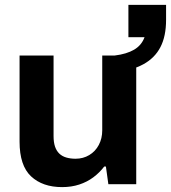

<svg xmlns="http://www.w3.org/2000/svg" viewBox="-20 -753 699 785"><path d="M234 12Q154 12 107 -32Q60 -76 60 -174V-526H199V-197Q199 -171 205 -153.5Q211 -136 222.5 -125Q234 -114 251 -109Q268 -104 289 -104Q320 -104 345 -119Q370 -134 384 -160.5Q398 -187 398 -220V-526H537V0H423L413 -72H406Q387 -47 361.5 -28Q336 -9 304 1.5Q272 12 234 12ZM449 -457V-526Q498 -532 528.5 -550Q559 -568 571 -601H505V-733H659V-672Q659 -605 636 -560.5Q613 -516 566.5 -490.5Q520 -465 449 -457Z"/></svg>

Font: Archivo SemiBold
Style: Bold
Weight: 700
Version: Version 2.001